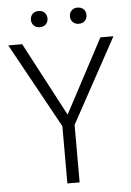

<svg xmlns="http://www.w3.org/2000/svg" viewBox="-57 -880 631 922"><g transform="rotate(-5 258.5 -418.5)"><path d="M512 -685 289 -277V0H230V-276L5 -685H72L259 -331H261L449 -685ZM124 -798Q124 -815 135 -826Q146 -837 164 -837Q182 -837 193 -826Q204 -815 204 -798Q204 -781 193 -770Q182 -759 164 -759Q146 -759 135 -770Q124 -781 124 -798ZM312 -798Q312 -815 323 -826Q334 -837 352 -837Q370 -837 381 -826Q392 -815 392 -798Q392 -781 381 -770Q370 -759 352 -759Q334 -759 323 -770Q312 -781 312 -798Z"/></g></svg>

Font: Jldddboxgfspflltxgxzjzlszac
Style: Regular
Weight: 300
Designer: Carrois Corporate & Edenspiekermann
Foundry: Carrois Corporate GbR & Edenspiekermann AG
Version: Version 2.001